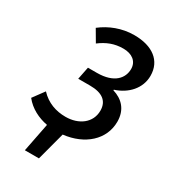

<svg xmlns="http://www.w3.org/2000/svg" viewBox="-205 -770 947 1064"><g transform="rotate(30 268.0 -238.0)"><path d="M128 190H218L266 10C399 -5 493 -88 493 -203C493 -279 450 -324 387 -343V-347C466 -372 525 -434 525 -515C525 -611 452 -666 335 -666C256 -666 184 -637 129 -594L173 -519C218 -553 263 -571 320 -571C375 -571 413 -543 413 -494C413 -437 371 -381 259 -381H202L186 -301H262C339 -301 381 -271 381 -209C381 -132 315 -83 230 -83C168 -83 111 -103 66 -151L13 -79C51 -31 106 -4 164 7Z"/></g></svg>

Font: Source Sans Pro Semibold
Style: Italic
Weight: 600
Italic angle: -11°
Designer: Paul D. Hunt
Foundry: Adobe Systems Incorporated
Version: Version 3.006;hotconv 1.0.111;makeotfexe 2.5.65597